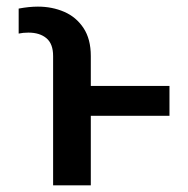

<svg xmlns="http://www.w3.org/2000/svg" viewBox="-20 -557 564 577"><path d="M139.6 0V-388.7Q139.6 -425.3 119.6 -442.1Q99.6 -459 65.4 -459Q49.3 -459 36.1 -456.1V-531.2Q67.4 -537.1 93.8 -537.1Q136.7 -537.1 172.9 -521.5Q209 -505.9 231 -472.7Q252.9 -439.5 252.9 -388.7V-298.8H489.3V-209H252.9V0Z"/></svg>

Font: Pretendard Std Medium
Style: Regular
Weight: 500
Designer: Base glyphs from Inter by Rasmus Andersson; Hangeul glyphs from Noto Sans CJK(Source Han Sans) by Jang Soo-young and Kan
Foundry: Kil Hyung-jin
Version: Version 1.309